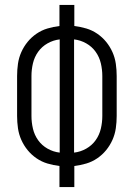

<svg xmlns="http://www.w3.org/2000/svg" viewBox="-20 -755 540 775"><path d="M220 0V-85Q195 -88 171.5 -95Q148 -102 127.5 -116Q107 -130 91.5 -149Q76 -168 66 -190.5Q56 -213 52.5 -237.5Q49 -262 49 -287V-448Q49 -473 52.5 -497.5Q56 -522 66 -544.5Q76 -567 91.5 -586Q107 -605 127.5 -619Q148 -633 171.5 -640Q195 -647 220 -650V-735H280V-650Q305 -647 328.5 -640Q352 -633 372.5 -619Q393 -605 408.5 -586Q424 -567 434 -544.5Q444 -522 447.5 -497.5Q451 -473 451 -448V-287Q451 -262 447.5 -237.5Q444 -213 434 -190.5Q424 -168 408.5 -149Q393 -130 372.5 -116Q352 -102 328.5 -95Q305 -88 280 -85V0ZM221 -139V-596Q195 -593 172 -580Q149 -567 134 -546Q119 -525 113 -499.5Q107 -474 107 -448V-287Q107 -261 113 -235.5Q119 -210 134 -189Q149 -168 172 -155Q195 -142 221 -139ZM279 -139Q305 -142 328 -155Q351 -168 366 -189Q381 -210 387 -235.5Q393 -261 393 -287V-448Q393 -474 387 -499.5Q381 -525 366 -546Q351 -567 328 -580Q305 -593 279 -596Z"/></svg>

Font: Iosevka Fixed Light
Style: Regular
Weight: 300
Monospace: yes
Designer: Belleve Invis
Foundry: Belleve Invis
Version: Version 32.3.0